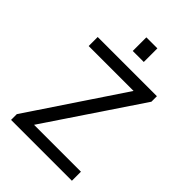

<svg xmlns="http://www.w3.org/2000/svg" viewBox="-265 -1043 1158 1158"><g transform="rotate(45 314.0 -464.5)"><path d="M373 -929H279V-813H373ZM54 0H573V-77H173L575 -676V-723H70V-646H453L54 -49Z"/></g></svg>

Font: United Sans
Style: Regular
Weight: 400
Designer: Pablo Impallari, Rodrigo Fuenzalida (Modified by Dan O. Williams)
Version: Version 1.000;PS 001.000;hotconv 1.0.88;makeotf.lib2.5.64775